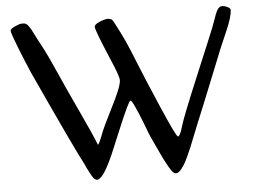

<svg xmlns="http://www.w3.org/2000/svg" viewBox="-51 -777 1122 847"><g transform="rotate(-5 510.0 -353.5)"><path d="M363 -150Q370 -157 380 -184Q390 -211 403 -238Q416 -265 432 -297Q484 -397 484 -426Q484 -444 452 -518Q394 -654 394 -670Q394 -680 417 -690Q440 -700 453.5 -700Q467 -700 473 -694Q479 -688 506 -633.5Q533 -579 561 -508Q589 -437 649.5 -296.5Q710 -156 718 -156Q727 -156 739 -198Q749 -235 824.5 -415Q900 -595 910.5 -622Q921 -649 924.5 -660Q928 -671 931 -678.5Q934 -686 938 -694Q948 -712 960.5 -712Q973 -712 985.5 -705.5Q998 -699 998 -693Q998 -663 970.5 -600.5Q943 -538 939 -527.5Q935 -517 905.5 -444Q876 -371 845 -294Q814 -217 808.5 -205Q803 -193 788 -154Q773 -115 768.5 -105Q764 -95 759 -83.5Q754 -72 751 -65.5Q748 -59 742 -47Q736 -35 731 -27.5Q726 -20 720 -12Q696 19 677.5 -6.5Q659 -32 631 -92Q603 -152 597 -165Q591 -178 574 -224Q532 -332 523 -332Q515 -332 468 -219.5Q421 -107 420 -105Q373 3 346 3Q334 3 322 -19Q301 -57 296 -71Q264 -129 97 -492Q78 -535 50.5 -604.5Q23 -674 23 -685Q23 -693 43.5 -702.5Q64 -712 72.5 -712Q81 -712 84.5 -712Q88 -712 94 -708.5Q100 -705 105.5 -696.5Q111 -688 114.5 -682.5Q118 -677 123.5 -665Q129 -653 153.5 -607.5Q178 -562 212.5 -483.5Q247 -405 295 -303Q343 -201 363 -150Z"/></g></svg>

Font: Cagliostro
Style: Regular
Weight: 400
Designer: Matthew Desmond
Foundry: Matthew Desmond
Version: Version